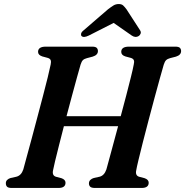

<svg xmlns="http://www.w3.org/2000/svg" viewBox="-20 -931 917 951"><path d="M243 -88.5Q236.5 -60.5 259 -55L284 -48.5Q304.5 -41.5 304.5 -26Q304.5 0 269.5 0H38.5Q21 0 15 -6.2Q9 -12.5 9 -22.5Q8.5 -33 15.5 -39.8Q22.5 -46.5 33 -49.5L60.5 -55.5Q85.5 -61.5 95.5 -92Q101 -113 112 -153Q123 -193 136.8 -244.2Q150.5 -295.5 165 -350.2Q179.5 -405 193 -456.2Q206.5 -507.5 216.5 -548.2Q226.5 -589 231 -611.5Q234 -625 231 -633Q228 -641 215.5 -644.5L189.5 -651.5Q168.5 -658.5 168.5 -674Q168.5 -700 207 -700H435.5Q453 -700 459 -694Q465 -688 465 -678Q465 -658.5 439 -650.5L410.5 -643Q397 -639.5 390.5 -633Q384 -626.5 379 -610.5Q372.5 -588.5 361.5 -548.5Q350.5 -508.5 337 -458.5Q323.5 -408.5 309.5 -355.5H578Q592.5 -409 605.5 -459.2Q618.5 -509.5 628.5 -549.5Q638.5 -589.5 642.5 -611.5Q646 -625 642.8 -633Q639.5 -641 627 -644.5L601 -651.5Q580.5 -658 580.5 -674Q580.5 -700 619 -700H847.5Q865 -700 871 -694Q877 -688 877 -678Q877 -658.5 851.5 -650.5L822.5 -643Q809.5 -639.5 802.8 -633Q796 -626.5 791 -610.5Q784 -587 772 -543.5Q760 -500 745.2 -445.5Q730.5 -391 715.5 -334Q700.5 -277 687.5 -226Q674.5 -175 665.8 -138.2Q657 -101.5 655 -88.5Q648.5 -60.5 671 -55L696 -48.5Q716.5 -41.5 716.5 -26Q716.5 0 681 0H451Q433 0 426.8 -6.2Q420.5 -12.5 420.5 -22.5Q420.5 -33 427.5 -39.8Q434.5 -46.5 445 -49.5L472.5 -55.5Q496.5 -61 507 -92Q514.5 -119.5 530.5 -178.2Q546.5 -237 565 -306H296.5Q283.5 -255.5 272 -210.2Q260.5 -165 252.8 -132.8Q245 -100.5 243 -88.5ZM420 -755Q394 -742.5 384 -752.5Q380 -756.5 381.8 -764.5Q383.5 -772.5 395 -781.5L515 -885Q530 -896.5 541.8 -903.8Q553.5 -911 568 -911Q582.5 -911 590.2 -903.8Q598 -896.5 606.5 -885L673.5 -781.5Q679.5 -772.5 676.5 -764.5Q673.5 -756.5 667 -752.5Q651 -742.5 632.5 -755L543 -817.5Z"/></svg>

Font: Fraunces 9pt S000 SemiBold
Style: Italic
Weight: 600
Italic angle: -16°
Version: Version 1.000; ttfautohint (v1.8.3)